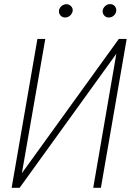

<svg xmlns="http://www.w3.org/2000/svg" viewBox="-20 -897 640 917"><path d="M84.5 -69.8 547.4 -710.9H585L461.9 0H425.3L535.6 -640.1L73.7 0H35.6L158.7 -710.9H196.3ZM261.7 -846.2Q262.7 -857.9 272.9 -867.2Q283.2 -876.5 296.9 -877Q310.1 -877 319.3 -867.4Q328.6 -857.9 327.1 -845.2Q325.7 -833 315.2 -823.2Q304.7 -813.5 291.5 -813.5Q277.3 -813.5 268.8 -823.2Q260.3 -833 261.7 -846.2ZM470.2 -845.7Q471.7 -857.9 481.9 -867.7Q492.2 -877.4 505.4 -877.4Q519.5 -877.4 528.1 -867.7Q536.6 -857.9 535.2 -845.2Q534.2 -832.5 523.9 -823Q513.7 -813.5 500 -813.5Q486.3 -813 477.8 -823Q469.2 -833 470.2 -845.7Z"/></svg>

Font: Roboto Condensed ExtraLight
Style: Italic
Weight: 250
Italic angle: -12°
Designer: Christian Robertson
Foundry: Google
Version: Version 3.008; 2023